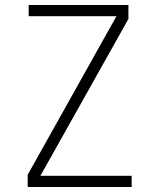

<svg xmlns="http://www.w3.org/2000/svg" viewBox="-20 -750 640 770"><path d="M508 0H91V-49L447 -685H95V-730H495V-674L142 -45H508Z"/></svg>

Font: JetBrains Mono Extra Light
Style: Regular
Weight: 200
Monospace: yes
Designer: Philipp Nurullin, Konstantin Bulenkov
Foundry: JetBrains
Version: 2.002